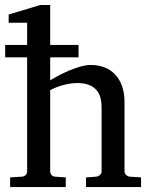

<svg xmlns="http://www.w3.org/2000/svg" viewBox="-20 -757 614 777"><path d="M328.1 0V-39.1L369.1 -42Q377.9 -43 384.5 -48.8Q391.1 -54.7 391.1 -64V-321.8Q391.1 -343.3 386.5 -361.3Q381.8 -379.4 370.4 -392.6Q358.9 -405.8 339.8 -413.3Q320.8 -420.9 292 -420.9Q278.8 -420.9 264.2 -418.7Q249.5 -416.5 235.1 -412.6Q220.7 -408.7 207.3 -403.3Q193.8 -397.9 183.1 -392.1V-64Q183.1 -54.7 188.5 -48.8Q193.8 -43 203.1 -42L246.1 -39.1V0H21V-39.1L68.8 -42Q78.1 -43 84 -48.8Q89.8 -54.7 89.8 -64V-524.9H1V-575.2H89.8V-665H15.1V-698.2L143.1 -736.8H183.1V-575.2H297.9V-524.9H183.1V-432.1Q196.8 -440.4 216.8 -451.2Q236.8 -461.9 259.5 -471.4Q282.2 -481 305.4 -487.5Q328.6 -494.1 348.1 -494.1Q377 -494.1 401.6 -484.9Q426.3 -475.6 444.6 -457Q462.9 -438.5 473.4 -409.9Q483.9 -381.3 483.9 -342.8V-64Q483.9 -54.7 490.5 -48.8Q497.1 -43 505.9 -42L550.8 -39.1V0Z"/></svg>

Font: Charis SIL Phon
Style: Regular
Weight: 400
Foundry: SIL International
Version: Version 5.000